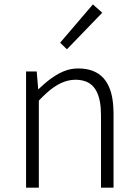

<svg xmlns="http://www.w3.org/2000/svg" viewBox="-20 -861 633 881"><path d="M99.6 0V-533.2H148.4L155.3 -452.1H157.2Q238.3 -531.2 305.7 -543.9Q322.3 -546.9 338.9 -546.9Q490.2 -546.9 500 -369.1Q501 -354.5 501 -340.8V0H443.4V-333Q443.4 -466.8 367.2 -489.3Q348.6 -495.1 326.2 -495.1Q260.7 -495.1 194.3 -434.6Q176.8 -418.9 158.2 -399.4V0ZM287.1 -634.8 255.9 -665 406.2 -840.8 449.2 -802.7Z"/></svg>

Font: Taipei Sans TC Beta Light
Style: Regular
Weight: 300
Designer: JT Foundry
Foundry: JT Foundry
Version: Version 1.000